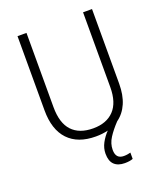

<svg xmlns="http://www.w3.org/2000/svg" viewBox="-166 -821 974 1148"><g transform="rotate(-20 321.0 -247.5)"><path d="M386 120Q386 177 437 177Q450 177 461.5 175Q473 173 480 171V211Q470 215 457 217Q444 219 428 219Q385 219 361.5 196.5Q338 174 338 127Q338 92 355 60Q372 28 398 1Q362 10 320 10Q206 10 145 -54.5Q84 -119 84 -242V-714H141V-242Q141 -140 187.5 -90.5Q234 -41 322 -41Q407 -41 454 -90.5Q501 -140 501 -238V-714H558V-240Q558 -167 535.5 -115Q513 -63 470 -32Q433 7 409.5 43.5Q386 80 386 120Z"/></g></svg>

Font: Noto Sans Tamil SemiCondensed Light
Style: Regular
Weight: 300
Width: 4
Designer: Jelle Bosma - Monotype Design Team
Foundry: Monotype Imaging Inc.
Version: Version 2.004; ttfautohint (v1.8.4.7-5d5b)